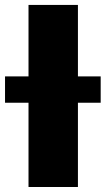

<svg xmlns="http://www.w3.org/2000/svg" viewBox="-67 -747 422 767"><path d="M244.3 -727.3V-441.8H335.2V-336.6H244.3V0H46.9V-336.6H-46.9V-441.8H46.9V-727.3Z"/></svg>

Font: Karasuma Gothic
Style: Black
Weight: 900
Designer: Rasmus Andersson / Ryoko Nishizuka
Foundry: Genbu
Version: Version 1.00